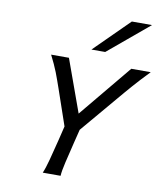

<svg xmlns="http://www.w3.org/2000/svg" viewBox="-102 -1058 966 1140"><g transform="rotate(10 381.0 -488.0)"><path d="M234.4 0Q247.1 -28.8 261.5 -82.8Q275.9 -136.7 293.5 -208L314 -292.5L239.3 -509.8Q231 -533.2 223.1 -555.7Q215.3 -578.1 206.3 -601.1Q197.3 -624 186.3 -647.9Q175.3 -671.9 161.6 -698.7H269L383.3 -382.3L645 -698.7H762.2Q732.9 -668.5 710.2 -643.8Q687.5 -619.1 668.2 -597.2Q648.9 -575.2 630.9 -554.2Q612.8 -533.2 593.3 -509.8L406.2 -288.6L386.2 -208Q368.7 -136.7 356 -82.8Q343.3 -28.8 341.8 0ZM721.2 -975.6 475.1 -770H392.1L599.6 -975.6Z"/></g></svg>

Font: Andika New Basic
Style: Italic
Weight: 400
Italic angle: -14°
Designer: Victor Gaultney, Annie Olsen, Julie Remington, Don Collingsworth, Eric Hays
Foundry: SIL International
Version: Version 5.500